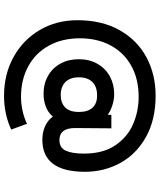

<svg xmlns="http://www.w3.org/2000/svg" viewBox="60 -745 790 950"><g transform="rotate(90 455.0 -270.0)"><path d="M830 -295.5Q830 -84.5 671.5 -84.5Q635.5 -84.5 605 -98Q574.5 -111.5 557 -136.5Q536.5 -112.5 507 -101.5Q477.5 -90.5 444.5 -90.5Q394.5 -90.5 355.5 -112.5Q316.5 -134.5 294.8 -174Q273 -213.5 273 -265Q273 -317.5 295.8 -357.2Q318.5 -397 357.8 -418.5Q397 -440 446 -440Q471.5 -440 499.2 -431.5Q527 -423 548 -408V-426H615L613.5 -246.5Q613.5 -208 628.5 -188.5Q643.5 -169 673 -169Q711 -169 725.5 -200.2Q740 -231.5 740 -290.5Q740 -385 699 -445.5Q658 -506 594.2 -533.5Q530.5 -561 459.5 -561Q370 -561 304.5 -524Q239 -487 204.2 -421.2Q169.5 -355.5 169.5 -270.5Q169.5 -182.5 206 -116.5Q242.5 -50.5 308.2 -14.8Q374 21 459 21Q494 21 528.8 13.2Q563.5 5.5 592.5 -8.5L621 69.5Q545 105 454.5 105Q347 105 261.8 57.8Q176.5 10.5 128.2 -72.2Q80 -155 80 -258.5Q80 -379 129.2 -466.5Q178.5 -554 263.2 -599.5Q348 -645 453 -645Q572.5 -645 657.8 -597.2Q743 -549.5 786.5 -469.8Q830 -390 830 -295.5ZM534 -265.5Q534 -309.5 513 -332.5Q492 -355.5 453 -355.5Q408.5 -355.5 385.5 -331.8Q362.5 -308 362.5 -265.5Q362.5 -222.5 385.5 -199Q408.5 -175.5 450.5 -175.5Q488.5 -175.5 511.2 -197.2Q534 -219 534 -265.5Z"/></g></svg>

Font: Hauora SemiBold
Style: Regular
Weight: 600
Designer: Wayne Shih
Foundry: WCYS
Version: Version 1.001